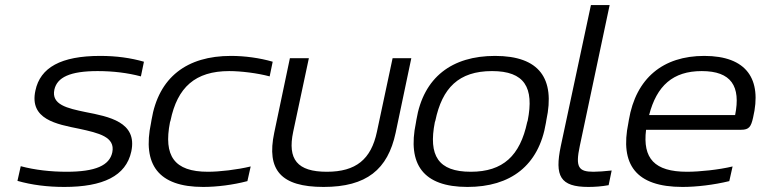

<svg xmlns="http://www.w3.org/2000/svg" viewBox="-20 -730 3007 759"><path d="M293 -221C371 -204 436 -189 424 -128C413 -76 358 -51 243 -51C181 -51 118 -58 62 -73L49 -15C105 1 167 9 234 9C387 9 478 -34 499 -131C524 -248 410 -269 318 -287C246 -302 182 -316 195 -376C206 -424 256 -449 366 -449C426 -449 485 -442 537 -428L549 -486C497 -501 440 -509 376 -509C221 -509 139 -463 120 -372C95 -258 204 -239 293 -221Z M579 -256 577 -244C542 -79 606 9 783 9C837 9 901 1 958 -14L971 -72C917 -59 848 -51 802 -51C668 -51 626 -114 652 -247L654 -253C681 -385 752 -449 886 -449C932 -449 998 -441 1046 -428L1058 -486C1007 -501 947 -509 893 -509C719 -509 607 -425 579 -256Z M1064 -205C1033 -58 1090 9 1259 9C1429 9 1513 -60 1544 -205L1606 -500H1532L1470 -209C1447 -100 1387 -51 1272 -51C1155 -51 1116 -100 1139 -209L1201 -500H1126Z M1626 -256 1624 -244C1590 -81 1652 9 1828 9C1998 9 2110 -75 2138 -244L2140 -256C2175 -419 2113 -509 1937 -509C1767 -509 1654 -425 1626 -256ZM1699 -247 1701 -253C1728 -382 1793 -449 1925 -449C2054 -449 2092 -384 2066 -253L2064 -247C2036 -115 1969 -51 1841 -51C1712 -51 1673 -115 1699 -247Z M2326 -51C2267 -51 2254 -69 2272 -153L2390 -710H2316L2197 -153C2172 -34 2194 9 2306 9C2331 9 2359 7 2386 2L2398 -56C2373 -53 2342 -51 2326 -51Z M2957 -265C2993 -417 2932 -509 2764 -509C2601 -509 2494 -421 2466 -256L2464 -244C2430 -80 2493 9 2678 9C2733 9 2801 1 2863 -14L2876 -72C2822 -59 2746 -51 2696 -51C2567 -51 2520 -104 2534 -217H2910C2941 -217 2949 -229 2957 -265ZM2546 -275C2576 -391 2640 -449 2754 -449C2871 -449 2909 -389 2886 -275Z"/></svg>

Font: LT Wave Light
Style: Italic
Weight: 300
Designer: Daniel Lyons
Version: Version 2.5 (Glyphs App)